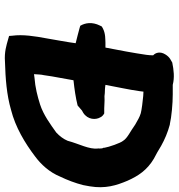

<svg xmlns="http://www.w3.org/2000/svg" viewBox="8 -768 738 793"><g transform="rotate(90 376.5 -371.0)"><path d="M85 -415C69 -383 74 -354 86 -334L96 -331C119 -325 129 -322 158 -315C154 -283 143 -226 138 -195C129 -147 121 -97 127 -53L128 -40L142 -36C167 -29 194 -20 234 -23C304 -25 371 -30 433 -48C505 -66 571 -106 625 -147C659 -172 691 -207 709 -251C723 -280 736 -314 744 -346C746 -355 747 -361 749 -373C760 -438 745 -484 726 -529C706 -574 682 -610 635 -638C615 -648 602 -656 582 -668C555 -683 527 -695 494 -704H492C462 -711 408 -716 369 -716H330C299 -724 268 -720 238 -714C229 -708 216 -705 204 -685C191 -664 197 -645 208 -635C208 -625 207 -616 206 -607C199 -558 187 -494 176 -438H155C143 -437 120 -439 98 -428L89 -423ZM290 -184 295 -217C298 -235 306 -277 311 -306C348 -310 383 -315 415 -323L421 -328L436 -341L445 -346C475 -365 475 -399 464 -417C461 -424 455 -429 448 -433H427C421 -433 413 -434 404 -434C397 -434 391 -435 377 -434C369 -435 360 -436 348 -436C344 -436 338 -437 330 -438C338 -482 350 -535 356 -579L358 -595C363 -595 370 -594 376 -594C392 -593 437 -587 447 -584C464 -579 476 -571 494 -561C523 -540 550 -529 561 -511C570 -501 587 -452 590 -433L589 -432C593 -427 593 -417 593 -411L592 -409L593 -408C597 -369 574 -331 561 -282C554 -265 542 -249 527 -235C492 -210 454 -182 411 -168C376 -157 341 -148 301 -145C295 -144 293 -144 286 -143V-146C287 -158 287 -172 290 -184Z"/></g></svg>

Font: Hussar Pisanka
Style: BlkKur
Weight: 700
Designer: Robert Jablonski
Foundry: Cannot Into Space Fonts
Version: Version 1.070